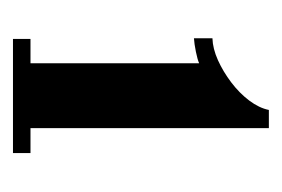

<svg xmlns="http://www.w3.org/2000/svg" viewBox="-89 -697 434 296"><g transform="rotate(90 128.0 -549.0)"><path d="M40 -352V-379H77.5V-639Q72 -636.5 59.8 -634Q47.5 -631.5 39 -631V-659.5Q55 -660 72.8 -668Q90.5 -676 107 -688.5Q123.5 -701 135 -716.2Q146.5 -731.5 149.5 -746.5H177.5V-379H216V-352Z"/></g></svg>

Font: Imbue Thin 10pt SemiBold
Style: Regular
Weight: 600
Version: Version 1.102